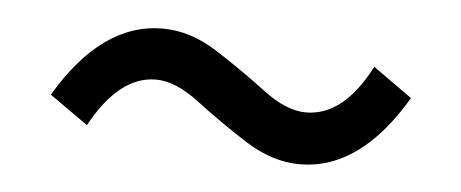

<svg xmlns="http://www.w3.org/2000/svg" viewBox="-28 -496 610 254"><g transform="rotate(5 277.5 -368.5)"><path d="M376 -287Q339 -287 302.5 -310.5Q266 -334 234.5 -358Q203 -382 177 -382Q128 -382 91 -314L40 -350Q99 -450 180 -450Q217 -450 253.5 -426.5Q290 -403 321 -379.5Q352 -356 378 -356Q428 -356 463 -424L515 -387Q456 -287 376 -287Z"/></g></svg>

Font: Swei Fan Sans CJK TC
Style: Regular
Weight: 400
Version: Version 2.130